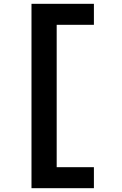

<svg xmlns="http://www.w3.org/2000/svg" viewBox="-20 -843 640 1006"><path d="M145 143V-823H472V-713H277V33H472V143Z"/></svg>

Font: Iosevka HT Extrabold Extended
Style: Regular
Weight: 800
Width: 7
Monospace: yes
Designer: Belleve Invis
Foundry: Belleve Invis
Version: Version 32.3.0; ttfautohint (v1.8.4)